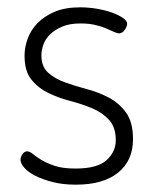

<svg xmlns="http://www.w3.org/2000/svg" viewBox="-20 -498 419 524"><path d="M186 -38Q246 -38 271 -61Q296 -84 296 -115Q296 -151 277.5 -171Q259 -191 231.5 -202.5Q204 -214 171.5 -222.5Q139 -231 111.5 -244.5Q84 -258 65.5 -281Q47 -304 47 -346Q47 -369 55.5 -392.5Q64 -416 82.5 -435Q101 -454 129.5 -466Q158 -478 199 -478Q222 -478 245 -474Q268 -470 286 -463.5Q304 -457 315.5 -449Q327 -441 327 -433Q327 -426 320.5 -416.5Q314 -407 305 -407Q300 -407 291 -411Q282 -415 269.5 -420.5Q257 -426 239.5 -430Q222 -434 200 -434Q170 -434 150 -425.5Q130 -417 117 -404.5Q104 -392 98.5 -376.5Q93 -361 93 -347Q93 -316 111.5 -299.5Q130 -283 158 -273Q186 -263 218 -254.5Q250 -246 278 -231Q306 -216 324.5 -190Q343 -164 343 -118Q343 -60 302.5 -27Q262 6 187 6Q152 6 124.5 -1Q97 -8 77 -18Q57 -28 46.5 -40Q36 -52 36 -62Q36 -70 41.5 -77.5Q47 -85 54 -85Q61 -85 70 -77.5Q79 -70 93 -61.5Q107 -53 129 -45.5Q151 -38 186 -38Z"/></svg>

Font: AkaAcidDosis
Style: Light
Weight: 300
Designer: Edgar Tolentino, Pablo Impallari, Igino Marini, Aka-Acid
Foundry: Edgar Tolentino, Pablo Impallari, Igino Marini, Aka-Acid
Version: Version 1.007